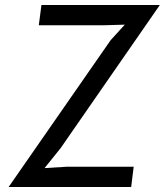

<svg xmlns="http://www.w3.org/2000/svg" viewBox="-20 -747 658 767"><path d="M14.5 0 422 -586.5 478.5 -648.5 392 -646H135L145.5 -727H618.5L222 -155L158 -75.5L247 -81H514L504 0Z"/></svg>

Font: Spline Sans Mono
Style: Italic
Weight: 400
Italic angle: -4°
Monospace: yes
Designer: Eben Sorkin, Mirko Velimirovic
Foundry: Sorkin Type
Version: Version 1.004